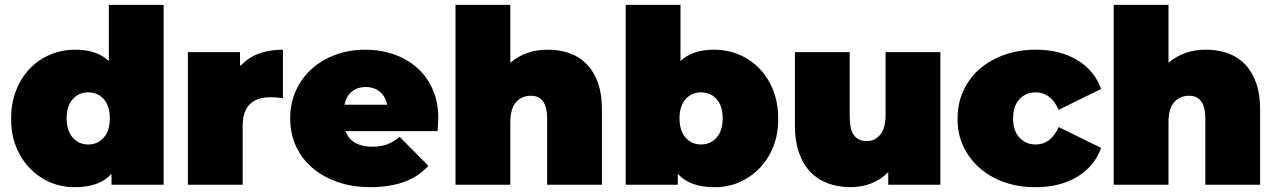

<svg xmlns="http://www.w3.org/2000/svg" viewBox="-20 -762 5266 792"><path d="M655 -742V0H440V-45Q391 10 290 10Q236 11 188 -9.5Q140 -30 103.5 -67.5Q67 -105 46 -157.5Q25 -210 26 -274Q26 -338 47 -390.5Q68 -443 104 -480Q140 -517 188 -537Q236 -557 290 -557Q380 -557 429 -510V-742ZM433 -274Q433 -325 408 -353Q383 -381 344 -381Q305 -381 280 -353Q255 -325 255 -274Q255 -223 280 -194.5Q305 -166 344 -166Q383 -166 408 -194.5Q433 -223 433 -274Z M974 -492Q1034 -557 1147 -557V-357Q1133 -359 1120.5 -360Q1108 -361 1097 -361Q981 -361 981 -243V0H755V-547H970V-492Z M1785 -221H1405Q1430 -157 1515 -157Q1551 -157 1575.5 -166Q1600 -175 1629 -197L1747 -78Q1668 10 1508 10Q1433 10 1372 -11.5Q1311 -33 1267.5 -70.5Q1224 -108 1200.5 -160Q1177 -212 1177 -274Q1177 -336 1200.5 -388Q1224 -440 1265.5 -477.5Q1307 -515 1364 -536Q1421 -557 1487 -557Q1549 -557 1604 -538Q1659 -519 1700 -483Q1741 -447 1764.5 -394Q1788 -341 1788 -274Q1788 -269 1785 -221ZM1401 -330H1577Q1570 -364 1547 -383.5Q1524 -403 1489 -403Q1454 -403 1431 -384Q1408 -365 1401 -330Z M2463 -312V0H2237V-273Q2237 -367 2170 -367Q2132 -367 2108.5 -340.5Q2085 -314 2085 -257V0H1859V-742H2085V-503Q2148 -557 2239 -557Q2290 -557 2331 -542Q2372 -527 2401.5 -496Q2431 -465 2447 -419Q2463 -373 2463 -312Z M3190 -274Q3191 -210 3170 -157.5Q3149 -105 3112.5 -67.5Q3076 -30 3028 -9.5Q2980 11 2926 10Q2825 10 2776 -45V0H2561V-742H2787V-510Q2836 -557 2926 -557Q2980 -557 3028 -537Q3076 -517 3112 -480Q3148 -443 3169 -390.5Q3190 -338 3190 -274ZM2961 -274Q2961 -325 2936 -353Q2911 -381 2872 -381Q2833 -381 2808 -353Q2783 -325 2783 -274Q2783 -223 2808 -194.5Q2833 -166 2872 -166Q2911 -166 2936 -194.5Q2961 -223 2961 -274Z M3859 -547V0H3644V-52Q3614 -21 3574 -5.5Q3534 10 3489 10Q3437 10 3394.5 -6Q3352 -22 3322 -53.5Q3292 -85 3275.5 -133Q3259 -181 3259 -245V-547H3485V-284Q3485 -227 3503 -203.5Q3521 -180 3556 -180Q3589 -180 3611 -206.5Q3633 -233 3633 -290V-547Z M3930 -274Q3930 -336 3954 -388Q3978 -440 4021 -477.5Q4064 -515 4123.5 -536Q4183 -557 4253 -557Q4353 -557 4424 -514Q4495 -471 4522 -395L4347 -309Q4315 -381 4252 -381Q4212 -381 4185.5 -353Q4159 -325 4159 -274Q4159 -222 4185.5 -194Q4212 -166 4252 -166Q4315 -166 4347 -238L4522 -152Q4495 -76 4424 -33Q4353 10 4253 10Q4184 11 4124 -10Q4064 -31 4020.5 -69.5Q3977 -108 3953 -160Q3929 -212 3930 -274Z M5178 -312V0H4952V-273Q4952 -367 4885 -367Q4847 -367 4823.5 -340.5Q4800 -314 4800 -257V0H4574V-742H4800V-503Q4863 -557 4954 -557Q5005 -557 5046 -542Q5087 -527 5116.5 -496Q5146 -465 5162 -419Q5178 -373 5178 -312Z"/></svg>

Font: CMG Sans Black
Style: Regular
Weight: 900
Designer: Julieta Ulanovsky
Foundry: Julieta Ulanovsky
Version: Version 7.200